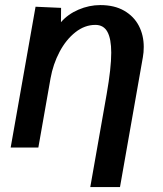

<svg xmlns="http://www.w3.org/2000/svg" viewBox="-20 -581 640 756"><path d="M418 -373.5Q418 -428 403 -455.5Q388 -483 355.5 -483Q313.5 -483 276.8 -454Q240 -425 214.5 -376.8Q189 -328.5 179 -272.5L131 0H22L49.5 -155.5L70 -271.5L120 -554.5L220.5 -550L220 -493.5Q247 -525 289 -543Q331 -561 375 -561Q430.5 -561 469 -538.8Q507.5 -516.5 526.8 -479.2Q546 -442 546 -396Q546 -374.5 542.5 -355.5L452.5 155.5H335.5L400 -210.5Q418 -313 418 -373.5Z"/></svg>

Font: JuliaMono
Style: Bold Italic
Weight: 700
Italic angle: -9°
Monospace: yes
Designer: cormullion
Foundry: corm
Version: Version 0.057; ttfautohint (v1.8.4)